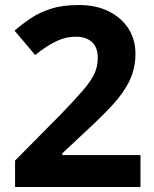

<svg xmlns="http://www.w3.org/2000/svg" viewBox="-20 -744 612 764"><path d="M539 0H40V-105L219 -286Q273 -342 306 -379.5Q339 -417 354 -447.5Q369 -478 369 -513Q369 -556 345.5 -577Q322 -598 282 -598Q241 -598 202 -579Q163 -560 120 -525L38 -622Q69 -649 103.5 -672Q138 -695 183.5 -709.5Q229 -724 293 -724Q363 -724 413.5 -698.5Q464 -673 491.5 -629.5Q519 -586 519 -531Q519 -472 495.5 -423Q472 -374 427.5 -326Q383 -278 320 -220L228 -134V-127H539Z"/></svg>

Font: Noto Sans Sundanese
Style: Bold
Weight: 700
Version: Version 2.003